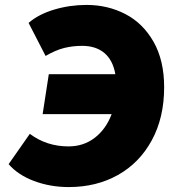

<svg xmlns="http://www.w3.org/2000/svg" viewBox="-20 -746 702 779"><path d="M15 -80 101 -203Q169 -152 258 -152Q319 -152 364.5 -187Q410 -222 433 -283H153L178 -445H448Q438 -502 403.5 -531Q369 -560 313 -560Q276 -560 241 -551.5Q206 -543 165 -519L96 -653Q136 -688 199.5 -707Q263 -726 331 -726Q417 -726 488.5 -689Q560 -652 603 -576.5Q646 -501 646 -392Q646 -269 596 -177Q546 -85 458.5 -36Q371 13 259 13Q184 13 118.5 -11.5Q53 -36 15 -80Z"/></svg>

Font: Nebula Sans Black
Style: Regular
Weight: 900
Italic angle: -9°
Designer: Paul D. Hunt for Adobe (as Source Sans)
Foundry: Nebula Entertainment & Broadcasting LLC
Version: Version 1.010